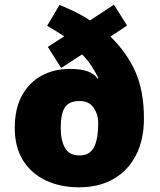

<svg xmlns="http://www.w3.org/2000/svg" viewBox="-20 -789 681 819"><path d="M234 -768Q273 -752 305 -736Q337 -720 364 -702L466 -769L522 -680L451 -633Q522 -564 558 -482Q594 -400 594 -283Q594 -193 560 -127Q526 -61 464 -25.5Q402 10 317 10Q238 10 176 -19Q114 -48 78.5 -104.5Q43 -161 43 -243Q43 -326 74 -382Q105 -438 158 -466.5Q211 -495 277 -495Q326 -495 354.5 -484.5Q383 -474 396 -454L400 -456Q386 -483 370 -508Q354 -533 330 -557L241 -499L184 -589L254 -634Q239 -644 219.5 -656Q200 -668 181 -679ZM319 -358Q274 -358 256.5 -330.5Q239 -303 239 -244Q239 -191 257 -158.5Q275 -126 319 -126Q363 -126 381 -161Q399 -196 399 -266Q399 -301 379.5 -329.5Q360 -358 319 -358Z"/></svg>

Font: Noto Sans Syriac Eastern Black
Style: Regular
Weight: 900
Designer: Patrick Giasson and the Monotype Design Team
Foundry: Monotype Imaging Inc.
Version: Version 3.001; ttfautohint (v1.8.4.7-5d5b)